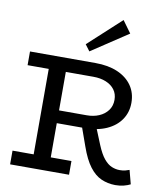

<svg xmlns="http://www.w3.org/2000/svg" viewBox="-102 -1053 990 1150"><g transform="rotate(10 392.5 -478.0)"><path d="M235.2 -291V-368.6H436.8Q478.3 -368.6 511.6 -382.8Q545 -397.1 565 -424Q585 -451 585 -488.2Q585 -524.2 566 -549.7Q547 -575.3 513.4 -589Q479.8 -602.7 436.8 -602.7H36.2V-686H434.1Q512.4 -686 569.2 -661.6Q625.9 -637.2 656.9 -592.8Q687.8 -548.5 687.8 -488.2Q687.8 -430.6 657.4 -385.9Q627 -341.2 570.8 -316.1Q514.5 -291 436.3 -291ZM36.2 0.5V-82.9H394.6V0.5ZM164.8 -46.6V-638.2H268.7V-46.6ZM677 13.5Q631.2 13 592.1 -4.3Q552.9 -21.5 520.5 -64.3Q488 -107 461.5 -182.7L417.9 -304.8L503 -316.4L547.4 -207.4Q569.4 -154.2 592.4 -126.7Q615.4 -99.2 639.5 -89.4Q663.6 -79.5 687.4 -79.5Q707.9 -79.5 721.6 -83.1Q735.2 -86.7 746.6 -91L768.7 -7.1Q752.4 1.5 728.7 7.5Q705 13.5 677 13.5ZM386.1 -748.2 357.3 -786.7 555.6 -968.8 608.7 -895.7Z"/></g></svg>

Font: BioRhyme ExtraBold
Style: Regular
Weight: 800
Designer: Aoife Mooney
Foundry: Aoife Mooney Type
Version: Version 1.600;gftools[0.9.33]